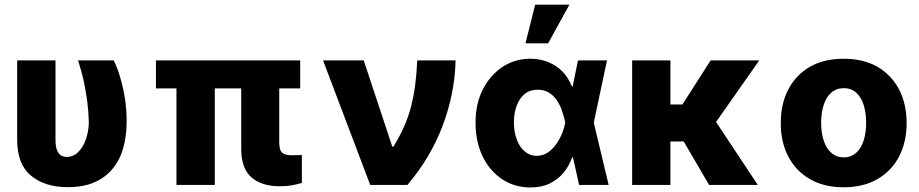

<svg xmlns="http://www.w3.org/2000/svg" viewBox="-20 -810 4025 841"><path d="M55.2 -200.2V-545.4H223.1V-198.7Q223.1 -168.9 229.5 -152.8Q236.3 -135.7 247.1 -129.4Q258.3 -122.6 271.5 -122.6Q302.7 -122.6 324.7 -146Q345.7 -168 357.9 -204.6Q369.1 -241.2 369.1 -276.9Q367.7 -321.3 361.8 -368.2Q354 -423.8 345.7 -460Q336.9 -500 321.8 -545.4H478Q493.2 -516.1 505.9 -473.1Q519.5 -426.8 526.9 -380.9Q534.7 -332 534.7 -276.9Q534.7 -215.3 520 -162.6Q505.9 -110.8 474.1 -71.8Q442.9 -33.2 394 -11.7Q346.2 9.8 276.4 9.8Q176.3 9.8 115.2 -41Q54.7 -91.3 55.2 -200.2Z M663.1 -545.4H1294.9V-422.9H663.1ZM752.9 -545.4H920.9V0H752.9ZM1036.6 -158.7V-545.4H1203.1V-182.6Q1204.1 -160.2 1209 -150.9Q1213.4 -140.1 1227.1 -134.8Q1238.8 -129.9 1259.8 -129.9Q1275.9 -129.9 1283.2 -130.4Q1286.6 -130.4 1293 -130.6Q1299.3 -130.9 1302.2 -131.3V-8.8Q1277.8 -1.5 1256.8 2Q1235.4 5.9 1206.1 5.9Q1127 5.9 1082 -32.7Q1036.6 -71.3 1036.6 -158.7Z M1764.6 0H1601.6L1395 -545.4H1573.2L1698.2 -168H1703.6Q1730.5 -211.9 1750.5 -256.8Q1769.5 -300.8 1780.3 -342.3Q1792 -389.2 1798.3 -435.5Q1804.7 -482.9 1807.6 -545.4H1975.6Q1972.2 -399.9 1918 -257.3Q1865.7 -119.1 1764.6 0Z M2301.8 11.2Q2231.9 10.3 2178.7 -25.4Q2124.5 -62 2093.8 -125.5Q2063 -189.5 2063 -272.9Q2063 -356 2095.2 -418.9Q2127 -481 2182.1 -517.6Q2236.3 -552.7 2302.7 -552.7Q2345.2 -552.7 2381.3 -538.1Q2418 -522.9 2443.8 -496.6Q2469.7 -469.7 2484.9 -431.6H2534.7L2580.6 -273.9L2646 0H2516.6L2455.6 -273.9Q2451.2 -297.4 2440.9 -327.1Q2432.1 -352.5 2417.5 -373Q2402.3 -394 2382.8 -405.3Q2362.3 -417 2335.9 -417Q2301.3 -417 2278.8 -398.9Q2256.3 -381.3 2243.7 -348.1Q2231 -315.4 2231 -274.9Q2231 -232.4 2243.7 -198.7Q2256.3 -164.6 2278.8 -146.5Q2301.3 -127.4 2331.1 -127.4Q2355.5 -127.4 2376.5 -140.1Q2396.5 -152.3 2413.1 -174.3Q2429.2 -195.8 2439.9 -220.7Q2449.7 -242.7 2455.6 -271.5L2511.7 -545.4H2638.7L2580.6 -271.5L2534.7 -119.6H2485.8Q2472.7 -82.5 2448.2 -53.2Q2424.8 -24.4 2387.2 -5.9Q2351.6 11.2 2301.8 11.2ZM2380.9 -620.1H2281.7L2324.2 -789.6H2474.1Z M2749 -545.4H2916.5V0H2749ZM3092.8 -545.4H3305.7L3056.6 -190.4H2893.1L2874 -352.5H2969.2ZM3299.3 0H3085.9L2961.4 -213.4L3106.4 -291Z M3675.3 10.3Q3588.9 10.3 3527.8 -25.4Q3465.8 -61 3433.1 -124Q3399.9 -187 3399.9 -271Q3399.9 -355.5 3433.1 -418.5Q3465.8 -481.4 3527.8 -517.6Q3589.4 -552.7 3675.3 -552.7Q3761.7 -552.7 3823.2 -517.6Q3884.3 -481.9 3918 -418.5Q3951.2 -354.5 3951.2 -271Q3951.2 -188 3918 -124Q3884.3 -60.1 3823.2 -25.4Q3762.2 10.3 3675.3 10.3ZM3676.3 -120.6Q3707 -120.6 3729.5 -140.1Q3751 -158.7 3762.7 -193.4Q3773.9 -228.5 3773.9 -272Q3773.9 -316.4 3762.7 -351.6Q3751 -386.2 3729.5 -404.8Q3707.5 -423.8 3676.3 -423.8Q3644 -423.8 3622.1 -404.8Q3599.1 -385.7 3588.4 -351.6Q3576.7 -317.4 3576.7 -272Q3576.7 -227.5 3588.4 -193.4Q3599.1 -159.2 3622.1 -140.1Q3644.5 -120.6 3676.3 -120.6Z"/></svg>

Font: My Font
Style: Regular
Weight: 500
Designer: Rasmus Andersson
Foundry: rsms
Version: Version 0.001